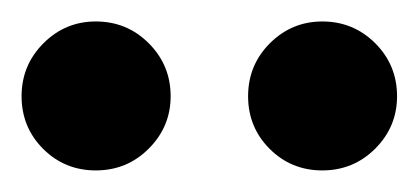

<svg xmlns="http://www.w3.org/2000/svg" viewBox="-20 -743 388 178"><path d="M348.1 -653.8Q348.1 -625.5 327.9 -605.2Q307.6 -585 278.8 -585Q250 -585 230 -605Q210 -625 210 -653.8Q210 -682.6 230.2 -702.9Q250.5 -723.1 278.8 -723.1Q307.6 -723.1 327.9 -702.9Q348.1 -682.6 348.1 -653.8ZM138.2 -653.8Q138.2 -625.5 117.9 -605.2Q97.7 -585 68.8 -585Q40 -585 20 -605Q0 -625 0 -653.8Q0 -682.6 20.3 -702.9Q40.5 -723.1 68.8 -723.1Q97.7 -723.1 117.9 -702.9Q138.2 -682.6 138.2 -653.8Z"/></svg>

Font: Veleka
Style: Bold
Weight: 700
Designer: Stefan Peev, Context Ltd, 2016; SIL International, 1997-2014.
Foundry: Stefan Peev, Context Ltd, 2016
Version: Version 1.000